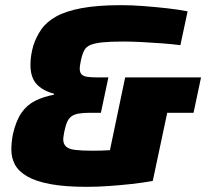

<svg xmlns="http://www.w3.org/2000/svg" viewBox="-20 -716 799 744"><path d="M317 8Q232 8 175.5 -2.5Q119 -13 85.5 -32.5Q52 -52 38 -78Q24 -104 24 -136Q24 -151 25.5 -165.5Q27 -180 30 -196Q42 -248 63 -278.5Q84 -309 115.5 -325Q147 -341 189 -349V-353Q144 -365 121 -391Q98 -417 98 -465Q98 -485 101 -503Q104 -521 109 -539Q120 -573 140 -602Q160 -631 197.5 -652Q235 -673 296.5 -684.5Q358 -696 450 -696Q490 -696 536 -692.5Q582 -689 627 -684Q672 -679 707 -672L679 -541Q648 -545 608.5 -548Q569 -551 529.5 -553Q490 -555 458 -555Q408 -555 378 -552Q348 -549 331 -542Q314 -535 306.5 -521Q299 -507 294 -484Q292 -474 290.5 -465.5Q289 -457 289 -450Q289 -436 295.5 -428.5Q302 -421 317 -418.5Q332 -416 359 -416H400L371 -279H329Q303 -279 285.5 -276Q268 -273 257.5 -265.5Q247 -258 240.5 -244Q234 -230 229 -205Q227 -194 226 -187Q225 -180 225 -177Q225 -158 236 -148Q247 -138 272 -135Q297 -132 339 -132Q355 -132 371.5 -132.5Q388 -133 406 -134L465 -416H759L730 -279H628L572 -15Q535 -8 489.5 -3Q444 2 399 5Q354 8 317 8Z"/></svg>

Font: Saira Thin ExtraBold
Style: Italic
Weight: 800
Italic angle: -12°
Version: Version 1.101